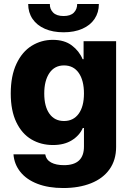

<svg xmlns="http://www.w3.org/2000/svg" viewBox="-20 -738 658 968"><path d="M47.9 40H208Q212.9 67.9 237.8 81.3Q262.7 94.7 302.7 94.7Q403.3 94.7 403.3 1V-92.8H397.5Q380.9 -54.7 342.3 -30.8Q303.7 -6.8 247.1 -6.8Q186.5 -6.8 138.4 -35.2Q90.3 -63.5 62.3 -121.8Q34.2 -180.2 34.2 -266.6Q34.2 -355.5 63 -416.5Q91.8 -477.5 140.1 -507.3Q188.5 -537.1 246.1 -537.1Q304.7 -537.1 342 -509Q379.4 -481 396.5 -439.5H401.4V-530.3H565.4V2.9Q565.4 68.8 532.2 115.5Q499 162.1 438.7 186Q378.4 210 298.8 210Q224.1 210 168.9 188.7Q113.8 167.5 82.8 128.9Q51.8 90.3 47.9 40ZM403.3 -266.6Q403.3 -332.5 377 -370.4Q350.6 -408.2 302.7 -408.2Q255.4 -408.2 229.2 -369.9Q203.1 -331.5 203.1 -266.6Q203.1 -201.2 229.2 -164.6Q255.4 -127.9 302.7 -127.9Q350.1 -127.9 376.7 -164.6Q403.3 -201.2 403.3 -266.6ZM300.8 -575.2Q246.6 -575.2 206.3 -592.8Q166 -610.4 144 -642.8Q122.1 -675.3 122.1 -717.8H231.4Q230.5 -692.4 247.8 -674.8Q265.1 -657.2 300.8 -657.2Q335.4 -657.2 352.3 -674.3Q369.1 -691.4 369.1 -717.8H478.5Q478.5 -675.3 456.8 -642.8Q435.1 -610.4 394.8 -592.8Q354.5 -575.2 300.8 -575.2Z"/></svg>

Font: Pretendard JP ExtraBold
Style: Regular
Weight: 800
Designer: Base glyphs from Inter by Rasmus Andersson; Hangeul glyphs from Noto Sans CJK(Source Han Sans) by Jang Soo-young and Kan
Foundry: Kil Hyung-jin
Version: Version 1.309